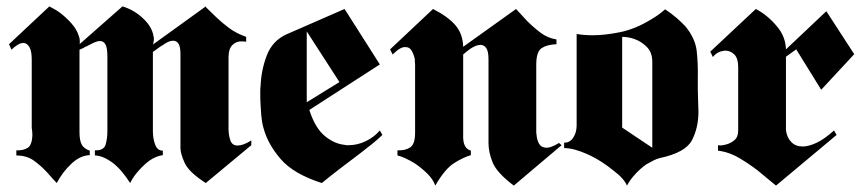

<svg xmlns="http://www.w3.org/2000/svg" viewBox="-20 -563 2685 599"><path d="M362 -543Q397 -533 426 -506Q455 -479 459 -449Q460 -447 460 -445V-437Q460 -435 459 -433Q459 -430 458.5 -428Q458 -426 457 -424L622 -543Q623 -541 623 -540L656 -508Q674 -491 695.5 -475Q717 -459 748 -448V-433Q744 -433 740.5 -433.5Q737 -434 733 -434Q716 -434 704.5 -422Q693 -410 693 -385V-161Q693 -142 698.5 -125.5Q704 -109 721 -109Q729 -109 739.5 -112.5Q750 -116 764 -125V-110L622 8Q569 -26 556 -55Q543 -84 543 -101V-394Q543 -417 537 -426.5Q531 -436 520 -436Q513 -436 505 -432.5Q497 -429 489 -423Q485 -421 481.5 -418.5Q478 -416 475 -414Q470 -410 465.5 -407Q461 -404 457 -401V-153Q457 -131 464 -112Q471 -93 488 -93V-79Q479 -78 467.5 -73.5Q456 -69 445 -61Q428 -48 412 -30Q396 -12 386 8Q374 -11 360.5 -27Q347 -43 333 -54Q317 -66 302.5 -72Q288 -78 276 -78V-94Q304 -93 309.5 -112Q315 -131 315 -153V-386Q315 -414 309 -424.5Q303 -435 292 -435Q284 -435 273 -430Q262 -425 251 -419Q250 -418 248.5 -417.5Q247 -417 246 -417Q242 -414 237.5 -412Q233 -410 228 -408V-150Q228 -125 235 -112Q242 -99 260 -93V-79Q230 -78 202.5 -52Q175 -26 157 8Q150 1 143 -7L129 -23Q110 -44 87 -61Q64 -78 31 -78V-94Q52 -93 66 -101.5Q80 -110 81 -142Q81 -147 80.5 -152.5Q80 -158 79 -164V-378Q79 -404 71.5 -416.5Q64 -429 53 -429Q45 -429 35.5 -423.5Q26 -418 16 -408L8 -425L134 -543Q141 -539 149.5 -534.5Q158 -530 166 -524Q185 -510 202.5 -490.5Q220 -471 226 -450Q228 -445 228.5 -441Q229 -437 229 -433V-428Q229 -427 228 -425Z M1055 -535 1165 -362 945 -220Q963 -164 993 -139Q1023 -114 1056 -111Q1059 -110 1061 -110H1067Q1095 -110 1121 -122.5Q1147 -135 1165 -156L1173 -142Q1157 -127 1141 -114Q1125 -101 1108 -88Q1075 -63 1043.5 -39Q1012 -15 984 8Q896 -20 855.5 -67Q815 -114 802 -164Q799 -174 797.5 -184Q796 -194 795 -204Q794 -219 793 -235Q792 -251 792 -268V-281Q792 -288 793 -295Q795 -345 812.5 -390.5Q830 -436 874 -456ZM937 -465V-244L1039 -307Z M1425 -417 1590 -535Q1598 -526 1607 -516.5Q1616 -507 1625 -497Q1644 -478 1666.5 -461Q1689 -444 1716 -440V-425Q1687 -424 1670 -413Q1653 -402 1653 -361V-149Q1653 -146 1654 -142Q1655 -127 1661.5 -115Q1668 -103 1684 -102Q1692 -102 1701.5 -105.5Q1711 -109 1724 -117L1732 -110L1583 16Q1530 -24 1517 -56Q1504 -88 1504 -117V-378Q1504 -403 1497 -413Q1490 -423 1479 -423Q1472 -423 1464.5 -420Q1457 -417 1449 -412Q1443 -408 1437 -403L1425 -393V-132Q1425 -128 1426 -123Q1427 -114 1432 -105.5Q1437 -97 1449 -93V-79Q1425 -72 1396.5 -54Q1368 -36 1338 16Q1331 -4 1312.5 -22Q1294 -40 1273 -54Q1258 -63 1244 -69.5Q1230 -76 1220 -78V-94Q1244 -93 1259.5 -103Q1275 -113 1275 -149V-362Q1275 -365 1274.5 -369.5Q1274 -374 1274 -379Q1271 -393 1264.5 -404.5Q1258 -416 1246 -416Q1238 -417 1228 -411.5Q1218 -406 1205 -393L1197 -409L1331 -535Q1378 -511 1401 -484Q1424 -457 1425 -417Z M1779 -457Q1790 -455 1803 -454Q1816 -453 1829 -453Q1867 -453 1914 -462.5Q1961 -472 2009 -501Q2021 -508 2032.5 -516Q2044 -524 2055 -534Q2076 -520 2091.5 -506.5Q2107 -493 2119 -480Q2149 -443 2153.5 -404.5Q2158 -366 2157 -316V-282Q2157 -273 2157.5 -264Q2158 -255 2158 -247Q2158 -238 2158.5 -230Q2159 -222 2159 -214Q2159 -165 2139 -126Q2119 -87 2039 -70Q2030 -68 2019 -62.5Q2008 -57 1996 -50Q1979 -38 1963 -21Q1947 -4 1936 16Q1932 6 1921.5 -6Q1911 -18 1895 -30Q1877 -45 1855 -59Q1833 -73 1810 -83Q1792 -91 1774 -96Q1756 -101 1740 -101V-118Q1757 -117 1768 -133Q1779 -149 1779 -172ZM2015 -370Q2015 -400 1997.5 -417Q1980 -434 1960 -441Q1949 -445 1939 -446.5Q1929 -448 1921 -448V-165L2015 -102Z M2432 -409 2558 -528 2645 -394 2542 -283 2464 -409 2432 -386V-157Q2435 -134 2448.5 -120Q2462 -106 2484 -106Q2503 -106 2527.5 -117.5Q2552 -129 2582 -156L2590 -142L2401 16Q2390 7 2375.5 -5Q2361 -17 2344 -31Q2318 -51 2288 -69Q2258 -87 2227 -92Q2225 -92 2223.5 -92.5Q2222 -93 2220 -93V-110Q2225 -109 2231 -109.5Q2237 -110 2244 -112Q2258 -115 2270.5 -125Q2283 -135 2283 -156V-354Q2283 -381 2271 -393Q2259 -405 2243 -405H2239Q2238 -405 2236 -404Q2227 -403 2218.5 -398Q2210 -393 2204 -385L2196 -402L2338 -535Q2373 -517 2402 -483Q2431 -450 2432 -409Z"/></svg>

Font: Fette UNZ Fraktur
Style: Regular
Weight: 900
Foundry: UNZ1 Extensions by Catfonts.de
Version: Version 0.000 2012 initial release